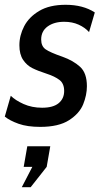

<svg xmlns="http://www.w3.org/2000/svg" viewBox="-30 -520 439 802"><path d="M-10 -33 15 -120Q34 -101 68.5 -85.5Q103 -70 146 -70Q192 -70 215 -89Q238 -108 238 -140Q238 -171 218.5 -186Q199 -201 165 -212Q128 -224 105 -235.5Q82 -247 66.5 -270Q51 -293 51 -331Q51 -372 71 -410.5Q91 -449 134 -474.5Q177 -500 244 -500Q317 -500 366 -468L342 -386Q325 -405 298.5 -417Q272 -429 238 -429Q196 -429 169 -409.5Q142 -390 142 -355Q142 -327 160.5 -314Q179 -301 231 -283Q276 -267 304.5 -241Q333 -215 333 -160Q333 -123 317.5 -84.5Q302 -46 258.5 -18Q215 10 138 10Q84 10 47.5 -3Q11 -16 -10 -33ZM61 262 105 177H69L84 91H180L165 177L98 262Z"/></svg>

Font: Cabin
Style: Italic
Weight: 400
Italic angle: -7°
Designer: Pablo Impallari
Foundry: Pablo Impallari. http://www.impallari.com Igino Marini. http://www.ikern.com
Version: Version 2.200